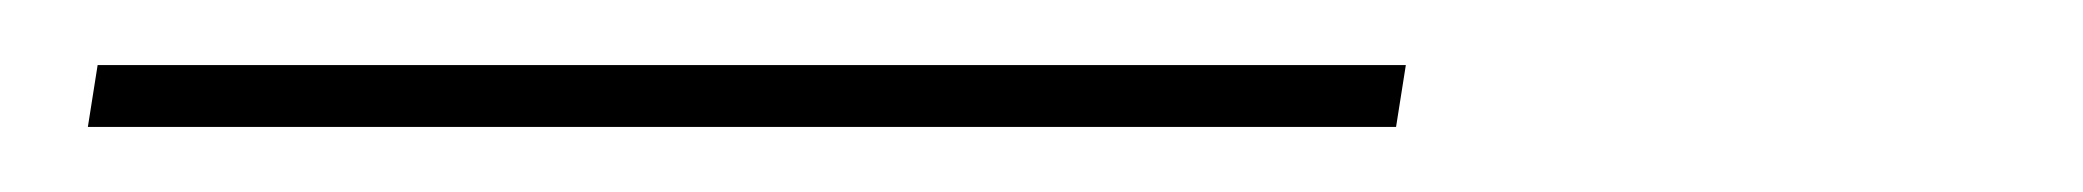

<svg xmlns="http://www.w3.org/2000/svg" viewBox="-20 176 640 59"><path d="M7 215 10 196H412L409 215Z"/></svg>

Font: Iosevka SS04 Thin Extended
Style: Italic
Weight: 100
Width: 7
Italic angle: -9°
Monospace: yes
Designer: Belleve Invis
Foundry: Belleve Invis
Version: Version 19.0.0; ttfautohint (v1.8.4)